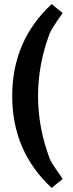

<svg xmlns="http://www.w3.org/2000/svg" viewBox="-20 -789 358 944"><path d="M224 -10Q229 6 274 70L288 91L234 135Q40 -45 40 -317Q40 -589 234 -769L288 -725Q231 -644 224 -624Q167 -472 167 -317Q167 -162 224 -10Z"/></svg>

Font: Andada SC
Style: Bold
Weight: 700
Designer: Carolina Giovagnoli
Foundry: Carolina Giovagnoli
Version: Version 1.003